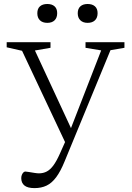

<svg xmlns="http://www.w3.org/2000/svg" viewBox="-20 -702 662 962"><path d="M347.5 -34.5 310 18.5 90.5 -447.5 13.5 -465V-490.5H233V-462.5L155 -449ZM153 240.5Q118.5 240.5 102.5 227.5Q86.5 214.5 86.5 190.5Q86.5 181 89.8 173.5Q93 166 97.5 161.8Q102 157.5 107 157.5Q112.5 157.5 125 159.8Q137.5 162 151.8 164.2Q166 166.5 175 166.5Q197 166.5 214.5 157.2Q232 148 247.8 126.5Q263.5 105 280 68L315.5 -11.5L324.5 -31.5L487 -449.5L408.5 -462.5V-490.5H603.5V-462.5L533.5 -450.5L304 106Q283.5 156.5 261.5 186Q239.5 215.5 213.2 228Q187 240.5 153 240.5ZM217 -587.5Q193.5 -587.5 180.2 -600.2Q167 -613 167 -635.5Q167 -658.5 180.2 -670.2Q193.5 -682 217 -682Q240.5 -682 253.5 -670.2Q266.5 -658.5 266.5 -636Q266.5 -613 253.5 -600.2Q240.5 -587.5 217 -587.5ZM419 -587.5Q396 -587.5 382.8 -600.2Q369.5 -613 369.5 -635.5Q369.5 -658.5 382.8 -670.2Q396 -682 419 -682Q442.5 -682 455.8 -670.2Q469 -658.5 469 -636Q469 -613 455.8 -600.2Q442.5 -587.5 419 -587.5Z"/></svg>

Font: Newsreader 9pt Light
Style: Regular
Weight: 300
Designer: Hugues Gentile
Foundry: Production Type
Version: Version 1.003